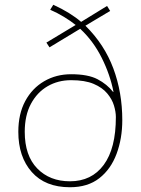

<svg xmlns="http://www.w3.org/2000/svg" viewBox="-20 -777 594 807"><path d="M204 -757Q241 -740 270 -722Q299 -704 321 -685L430 -752L443 -731L339 -669Q419 -590 456.5 -489Q494 -388 494 -272Q494 -195 470 -130.5Q446 -66 397.5 -28Q349 10 274 10Q170 10 113.5 -54Q57 -118 57 -223Q57 -298 86 -352Q115 -406 165.5 -435.5Q216 -465 279 -465Q350 -465 390 -444Q430 -423 455 -391H457Q443 -463 407.5 -534Q372 -605 317 -656L188 -578L175 -598L298 -672Q277 -689 249 -706Q221 -723 191 -736ZM279 -440Q224 -440 180 -414.5Q136 -389 110 -340.5Q84 -292 84 -223Q84 -123 136.5 -69Q189 -15 274 -15Q365 -15 416 -84Q467 -153 467 -285Q467 -307 459 -333.5Q451 -360 430.5 -384.5Q410 -409 373.5 -424.5Q337 -440 279 -440Z"/></svg>

Font: Noto Sans Myanmar UI Thin
Style: Regular
Weight: 100
Designer: Monotype Design Team
Foundry: Monotype Imaging Inc.
Version: Version 2.103; ttfautohint (v1.8.4.7-5d5b)